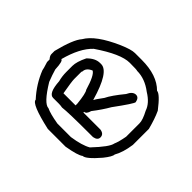

<svg xmlns="http://www.w3.org/2000/svg" viewBox="-122 -824 745 745"><g transform="rotate(-45 250.0 -451.5)"><path d="M242.7 -688.5H260.3Q342.3 -668 367.7 -645.5Q415.5 -618.2 457.5 -522.5Q475.1 -481.9 475.1 -461.9V-424.8Q475.1 -340.3 432.1 -297.9Q432.1 -281.7 379.4 -241.2Q349.1 -227.1 305.2 -215.8H217.3Q169.4 -222.7 141.1 -239.3Q129.4 -239.3 100.1 -262.7Q49.3 -306.2 49.3 -323.2Q37.6 -337.9 27.8 -395.5V-493.2Q53.2 -606.4 74.7 -606.4Q119.6 -647.5 174.3 -668.9Q178.7 -668.9 209.5 -678.7H223.1Q234.4 -688.5 242.7 -688.5ZM256.3 -647.5Q256.3 -637.7 211.4 -635.7Q189 -629.4 160.6 -618.2Q86.4 -573.2 86.4 -547.9Q76.7 -528.3 68.8 -481.4V-407.2Q76.7 -354 92.3 -327.1Q148.4 -273.9 170.4 -270.5Q186.5 -263.2 221.2 -256.8H295.4Q313 -256.8 346.2 -274.4Q377.4 -284.7 400.9 -323.2Q432.1 -363.8 432.1 -407.2Q434.1 -409.7 434.1 -448.2V-450.2Q434.1 -498 373.5 -586.9Q336.9 -626 256.3 -647.5ZM234.9 -598.6H268.1Q291 -598.6 326.7 -581.1Q352.1 -556.6 352.1 -530.3V-524.4Q352.1 -482.4 232.9 -448.2V-446.3Q236.8 -446.3 268.1 -422.9Q294.4 -410.2 338.4 -374Q363.8 -362.3 363.8 -344.7Q363.8 -329.1 342.3 -325.2Q334 -325.2 262.2 -377.9Q230.5 -396 195.8 -422.9Q174.3 -428.7 174.3 -440.4H170.4V-346.7Q167 -325.2 148.9 -325.2Q133.3 -325.2 129.4 -346.7V-368.2Q129.4 -481.4 125.5 -512.7Q127.4 -522.9 127.4 -532.2V-563.5Q127.4 -588.9 189.9 -592.8Q211.4 -598.6 234.9 -598.6ZM168.5 -547.9V-481.4H178.2Q230.5 -486.8 240.7 -495.1Q302.2 -513.2 311 -530.3Q300.3 -555.7 279.8 -555.7Q279.8 -557.6 273.9 -557.6H236.8Q223.6 -557.6 168.5 -547.9Z"/></g></svg>

Font: CEF Fonts CJK Mono
Style: Regular
Weight: 400
Designer: PartyBoss (派对大魔王)
Version: Release 2.25